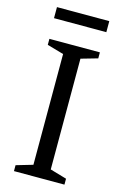

<svg xmlns="http://www.w3.org/2000/svg" viewBox="-128 -901 610 957"><g transform="rotate(15 177.0 -422.5)"><path d="M307 -30.5V0H46.5V-30.5L132 -55.5V-627L46.5 -651.5V-682.5H307V-651.5L221.5 -627V-55.5ZM42 -788V-845H312V-788Z"/></g></svg>

Font: Newsreader
Style: Regular
Weight: 400
Designer: Hugues Gentile
Foundry: Production Type
Version: Version 1.003